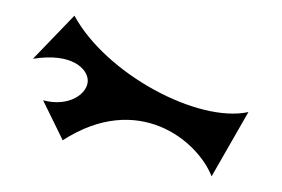

<svg xmlns="http://www.w3.org/2000/svg" viewBox="-20 -851 360 245"><path d="M297 -708C232 -694 115 -757 75 -831L22 -776C72 -784 92 -763 92 -748C92 -732 69 -714 35 -723L60 -672C156 -734 232 -672 250 -626Z"/></svg>

Font: Malebolge Adversarial
Style: Regular
Weight: 400
Designer: Ariel Martín Pérez
Foundry: Tunera Type Foundry
Version: Version 0.007;hotconv 1.0.109;makeotfexe 2.5.65596